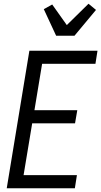

<svg xmlns="http://www.w3.org/2000/svg" viewBox="-20 -1006 541 1026"><path d="M16 0 137 -735H501L490 -665H205L164 -417H393L381 -347H152L106 -70H391L380 0ZM280 -815 214 -957 259 -982 337 -872 453 -986 493 -953 378 -815Z"/></svg>

Font: Iosevka Term Oblique
Style: Regular
Weight: 400
Italic angle: -9°
Monospace: yes
Designer: Belleve Invis
Foundry: Belleve Invis
Version: Version 31.4.0